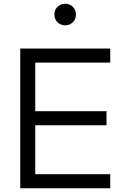

<svg xmlns="http://www.w3.org/2000/svg" viewBox="-20 -1004 652 1024"><path d="M88 0H568V-75H168V-336H548V-411H168V-670H568V-745H88ZM328 -869Q352 -869 368.5 -885.5Q385 -902 385 -927Q385 -951 368.5 -967.5Q352 -984 328 -984Q303 -984 286.5 -967.5Q270 -951 270 -927Q270 -902 286.5 -885.5Q303 -869 328 -869Z"/></svg>

Font: Plus Jakarta Sans
Style: Regular
Weight: 400
Designer: Gumpita Rahayu
Foundry: Tokotype
Version: Version 2.004; ttfautohint (v1.8.3)